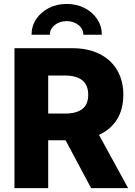

<svg xmlns="http://www.w3.org/2000/svg" viewBox="-20 -978 702 998"><path d="M55.2 0V-727.5H355Q437 -727.5 496.6 -698Q556.2 -668.5 588.6 -614Q621.1 -559.6 621.1 -485.4Q621.1 -409.7 587.9 -356.9Q554.7 -304.2 494.6 -276.9L646 0H453.6L320.8 -249H230.5V0ZM230.5 -387.7H317.4Q376.5 -387.7 407.5 -411.1Q438.5 -434.6 438.5 -485.4Q438.5 -585.4 316.9 -585.4H230.5ZM326.7 -957.5Q378.9 -957.5 420.2 -936Q461.4 -914.6 485.4 -878.4Q509.3 -842.3 509.3 -797.4H413.1Q413.1 -827.6 387.9 -847.9Q362.8 -868.2 326.7 -868.2Q290 -868.2 264.6 -847.9Q239.3 -827.6 239.3 -797.4H144Q144 -842.3 168 -878.4Q191.9 -914.6 233.2 -936Q274.4 -957.5 326.7 -957.5Z"/></svg>

Font: Inter Extra Bold
Style: Regular
Weight: 800
Designer: Rasmus Andersson
Foundry: rsms
Version: Version 4.000;git-3c8e0fc